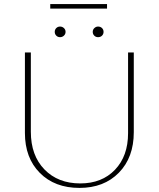

<svg xmlns="http://www.w3.org/2000/svg" viewBox="-20 -915 777 940"><path d="M226 -873V-895H504V-873ZM293 -740.5Q285 -733 274 -733Q263 -733 255.5 -740.5Q248 -748 248 -759Q248 -770 255.5 -777.5Q263 -785 274 -785Q285 -785 293 -777.5Q301 -770 301 -759Q301 -748 293 -740.5ZM460 -733Q449 -733 441.5 -740.5Q434 -748 434 -759Q434 -770 442 -777.5Q450 -785 460 -785Q472 -785 479.5 -777.5Q487 -770 487 -759Q487 -748 479.5 -740.5Q472 -733 460 -733ZM369 5Q248 5 175 -68.5Q102 -142 102 -264V-658H131V-270Q131 -154 197.5 -85.5Q264 -17 373 -17Q479 -17 543 -84Q607 -151 607 -263V-658H635V-268Q635 -144 562 -69.5Q489 5 369 5Z"/></svg>

Font: EauTestInfant Extralight
Style: Regular
Weight: 250
Designer: Christian Thalmann (Catharsis Fonts)
Version: Version 0.001;PS 000.001;hotconv 1.0.88;makeotf.lib2.5.64775